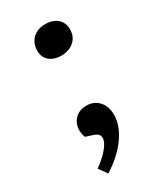

<svg xmlns="http://www.w3.org/2000/svg" viewBox="-179 -596 706 834"><g transform="rotate(-30 174.5 -178.5)"><path d="M107 -445Q107 -470 118 -488.5Q129 -507 148.5 -517.5Q168 -528 194 -528Q219 -528 238 -519Q257 -510 267 -493.5Q277 -477 277 -455Q277 -429 265 -411Q253 -393 233 -383.5Q213 -374 188 -374Q164 -374 145.5 -382.5Q127 -391 117 -406.5Q107 -422 107 -445ZM108 171 78 130Q119 100 141.5 72.5Q164 45 164 25Q164 14 157.5 6.5Q151 -1 138 -5L99 -18Q88 -48 94.5 -74Q101 -100 121 -116Q141 -132 172 -132Q210 -132 233.5 -106Q257 -80 257 -37Q257 -11 247 16.5Q237 44 217.5 71.5Q198 99 170.5 124Q143 149 108 171Z"/></g></svg>

Font: Literata 18pt Medium
Style: Italic
Weight: 500
Italic angle: -2°
Designer: Latin by Veronika Burian and Jose Scaglione. Greek by Irene Vlachou. Cyrillic by Vera Evstafieva
Foundry: TypeTogether
Version: Version 3.103;gftools[0.9.29]